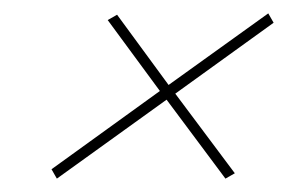

<svg xmlns="http://www.w3.org/2000/svg" viewBox="-20 -363 432 287"><path d="M155 -341 232 -236 381 -343 389 -329 242 -223 331 -104 317 -96 229 -214 65 -96 57 -110 219 -227 141 -333Z"/></svg>

Font: Monsieur La Doulaise
Style: Regular
Weight: 400
Designer: Alejandro Paul
Foundry: Alejandro Paul
Version: Version 1.000